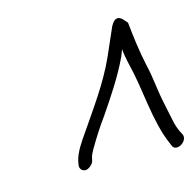

<svg xmlns="http://www.w3.org/2000/svg" viewBox="-64 -712 498 488"><g transform="rotate(-15 184.5 -468.0)"><path d="M92 -312C90 -303 96 -294 106 -294C114 -294 126 -304 128 -312L130 -321C131 -326 134 -332 139 -341C153 -365 170 -392 187 -415C215 -456 246 -502 268 -549L275 -567C277 -542 283 -523 288 -499C296 -458 298 -434 307 -385C317 -337 320 -329 333 -298C340 -278 375 -297 368 -317C353 -344 354 -354 344 -399C333 -449 334 -471 324 -513C316 -550 311 -589 307 -628L300 -636C295 -642 290 -646 284 -646C278 -646 272 -641 266 -630C255 -605 246 -585 234 -557C206 -495 166 -441 130 -388C116 -368 99 -344 94 -322Z"/></g></svg>

Font: Stray Cat
Style: SuCnObl
Weight: 400
Version: Version 1.0